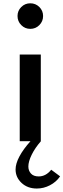

<svg xmlns="http://www.w3.org/2000/svg" viewBox="-20 -834 375 1134"><path d="M96.5 0H221V-512H96.5ZM159 -663.5Q190.5 -663.5 212.5 -685.8Q234.5 -708 234.5 -739.5Q234.5 -770.5 212.5 -792.5Q190.5 -814.5 159 -814.5Q127.5 -814.5 105.5 -792.5Q83.5 -770.5 83.5 -739.5Q83.5 -708 105.5 -685.8Q127.5 -663.5 159 -663.5ZM197.5 279.5Q238 279.5 275 260.2Q312 241 335 207.5L282.5 168.5Q251 208 208.5 208Q178 208 162.8 191Q147.5 174 147.5 149.5Q147.5 120 167.2 79.8Q187 39.5 221.5 0H160Q117.5 47 94.8 89.8Q72 132.5 72 167Q72 213.5 107.5 246.5Q143 279.5 197.5 279.5Z"/></svg>

Font: Spartan SemiBold
Style: Regular
Weight: 600
Designer: Matt Bailey, Mirko Velimirovic
Foundry: Matt Bailey
Version: Version 1.003; ttfautohint (v1.8.3)